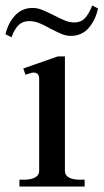

<svg xmlns="http://www.w3.org/2000/svg" viewBox="-36 -681 378 701"><path d="M-16 -556Q-6 -598 19.5 -625Q45 -652 83 -652Q100 -652 116.5 -645.5Q133 -639 161 -625Q186 -612 202.5 -605.5Q219 -599 235 -599Q259 -599 273.5 -614Q288 -629 301 -661L322 -650Q312 -606 287 -578Q262 -550 222 -550Q206 -550 190 -556.5Q174 -563 147 -577Q124 -590 106.5 -597Q89 -604 71 -604Q47 -604 32 -589.5Q17 -575 6 -545ZM35 -25H53Q77 -25 92 -33Q107 -41 107 -57V-394Q107 -416 86 -416Q80 -416 70.5 -412.5Q61 -409 57 -408L49 -431L175 -475H201V-57Q201 -41 215.5 -33Q230 -25 254 -25H273V0H35Z"/></svg>

Font: TavirajRegular
Style: Regular
Weight: 400
Designer: Katatrad Team
Foundry: CadsonDemak
Version: Version 1.001